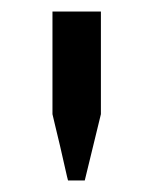

<svg xmlns="http://www.w3.org/2000/svg" viewBox="-20 -758 266 333"><path d="M98 -445Q97 -448 93 -466Q89 -484 84 -505.5Q79 -527 75 -543Q71 -559 71 -560V-738H155V-560L127 -445Z"/></svg>

Font: Rosario Light
Style: Regular
Weight: 300
Designer: Hector Gatti
Foundry: Omnibus Type
Version: Version 1.101; ttfautohint (v1.8.1.43-b0c9)